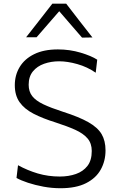

<svg xmlns="http://www.w3.org/2000/svg" viewBox="-20 -988 622 1018"><path d="M300.5 10Q255.5 10 210.8 1.8Q166 -6.5 128.2 -19Q90.5 -31.5 67.5 -44.5L75.5 -112Q125.5 -84.5 180.5 -68.2Q235.5 -52 297 -52Q344 -52 382.5 -65.5Q421 -79 443.8 -108.5Q466.5 -138 466.5 -187.5Q466.5 -228 444 -254.2Q421.5 -280.5 378.8 -299.8Q336 -319 275.5 -338.5Q206.5 -360 158 -385Q109.5 -410 84 -446Q58.5 -482 58.5 -536.5Q58.5 -590 84.5 -633Q110.5 -676 161.5 -701Q212.5 -726 287 -726Q350 -726 407.5 -708.8Q465 -691.5 495.5 -671.5L487.5 -602.5Q442.5 -633.5 390 -648.2Q337.5 -663 293.5 -663Q251 -663 214 -650Q177 -637 154.5 -609.5Q132 -582 132 -538.5Q132 -502.5 151 -478.2Q170 -454 210 -435Q250 -416 313.5 -395.5Q399.5 -368 448.8 -340Q498 -312 518.8 -276.8Q539.5 -241.5 539.5 -190.5Q539.5 -134.5 514.2 -89Q489 -43.5 436.2 -16.8Q383.5 10 300.5 10ZM415 -788.5Q384.5 -824 354.5 -858.5Q324.5 -893 294 -928.5Q263.5 -893.5 234 -859.5Q204.5 -825 174 -790.5H118.5Q153 -834.5 187.8 -879Q222.5 -923.5 257.5 -968.5H331Q365.5 -923.5 400.2 -878.8Q435 -834 470 -789.5Z"/></svg>

Font: Heraclito Light
Style: Regular
Weight: 300
Designer: Kostas Bartsokas (font) & Cristiano Sobral (main changes)
Foundry: Kostas Bartsokas (font) & Cristiano Sobral (main changes)
Version: Version 1.00;July 8, 2020;FontCreator 13.0.0.2655 64-bit